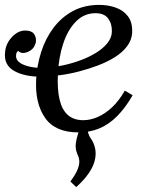

<svg xmlns="http://www.w3.org/2000/svg" viewBox="-26 -531 602 786"><path d="M286 235 262 212Q285 181 292.5 160.5Q300 140 298.5 126Q297 112 291 101Q285 87 284 72.5Q283 58 287 40.5Q291 23 299 0L331 -16Q331 0 335 13.5Q339 27 346 36Q375 79 361 129.5Q347 180 286 235ZM295 11Q200 11 158.5 -48.5Q117 -108 122 -205Q125 -263 142.5 -318Q160 -373 192.5 -416.5Q225 -460 272 -485.5Q319 -511 381 -511Q416 -511 447.5 -500Q479 -489 498 -464Q517 -439 515 -396Q513 -367 494.5 -342Q476 -317 445 -297.5Q414 -278 376 -263.5Q338 -249 297.5 -238.5Q257 -228 218.5 -223Q180 -218 148 -217Q75 -216 31.5 -241Q-12 -266 -5 -319Q-2 -353 23 -379.5Q48 -406 77 -406Q103 -406 113 -392.5Q123 -379 121 -359Q116 -336 99.5 -325Q83 -314 68 -314Q65 -314 58.5 -316Q52 -318 48 -323Q40 -315 40 -307Q36 -279 74 -264.5Q112 -250 168 -254Q197 -256 232 -263.5Q267 -271 301.5 -283.5Q336 -296 365 -313.5Q394 -331 412.5 -353Q431 -375 432 -401Q433 -433 417 -455Q401 -477 365 -477Q319 -477 285.5 -443.5Q252 -410 233 -353Q214 -296 211 -227Q208 -165 218 -123Q228 -81 252 -60Q276 -39 315 -39Q344 -39 374 -52Q404 -65 432.5 -91.5Q461 -118 485 -160L517 -141Q487 -89 453 -55Q419 -21 380 -5Q341 11 295 11Z"/></svg>

Font: Lora Italic
Style: Italic
Weight: 400
Italic angle: -3°
Designer: Olga Karpushina, Alexei Vanyashin (Cyrillic)
Foundry: Cyreal
Version: Version 2.210; ttfautohint (v1.8.1.43-b0c9)